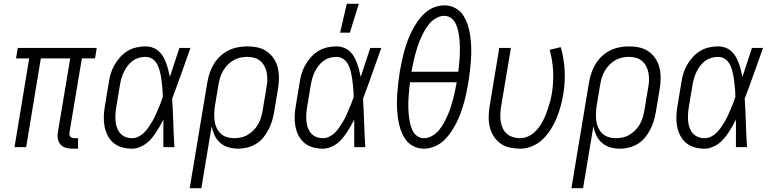

<svg xmlns="http://www.w3.org/2000/svg" viewBox="-20 -771 4040 1006"><path d="M389 8H360Q342 8 325.5 3.5Q309 -1 298 -13Q287 -25 283.5 -42Q280 -59 283 -77L348 -465H194L117 0H56L133 -465H64L73 -520H487L478 -465H409L344 -77Q343 -71 344 -65Q345 -59 348.5 -55Q352 -51 357.5 -49Q363 -47 369 -47H389Z M672 8Q645 8 619.5 1Q594 -6 574.5 -22.5Q555 -39 543.5 -62Q532 -85 527.5 -110.5Q523 -136 524 -163Q525 -190 530 -218L550 -338Q553 -361 560 -384.5Q567 -408 579.5 -430Q592 -452 609.5 -471.5Q627 -491 648.5 -504Q670 -517 694.5 -522.5Q719 -528 742 -528Q762 -528 780 -521.5Q798 -515 812 -502.5Q826 -490 835 -474Q844 -458 850.5 -440.5Q857 -423 861.5 -405Q866 -387 870 -368Q882 -406 895 -444Q908 -482 920 -520H978Q954 -453 930.5 -386.5Q907 -320 882 -254Q886 -191 888 -127Q890 -63 894 0H836Q836 -36 836 -72Q836 -108 836 -144Q827 -127 817.5 -110Q808 -93 797 -76.5Q786 -60 773 -44.5Q760 -29 744 -17.5Q728 -6 709 1Q690 8 672 8ZM672 -47Q689 -47 705.5 -55Q722 -63 735 -76Q748 -89 758 -104Q768 -119 777.5 -134.5Q787 -150 794 -166Q801 -182 808 -198Q815 -214 821.5 -230.5Q828 -247 833 -263Q833 -279 832 -295Q831 -311 829 -327Q827 -343 825 -358.5Q823 -374 819.5 -389Q816 -404 810.5 -419Q805 -434 796 -446Q787 -458 773 -465.5Q759 -473 742 -473Q725 -473 707.5 -468Q690 -463 675.5 -452.5Q661 -442 649.5 -427Q638 -412 630 -396Q622 -380 617 -363Q612 -346 609 -329L589 -209Q586 -190 585 -172Q584 -154 585.5 -136Q587 -118 593 -101.5Q599 -85 610 -72.5Q621 -60 637 -53.5Q653 -47 672 -47Z M974 215 1066 -338Q1070 -362 1078 -386.5Q1086 -411 1099.5 -434Q1113 -457 1132.5 -475.5Q1152 -494 1175.5 -506Q1199 -518 1225 -523Q1251 -528 1275 -528Q1304 -528 1331 -522Q1358 -516 1379.5 -500.5Q1401 -485 1415.5 -462.5Q1430 -440 1436 -413.5Q1442 -387 1441.5 -359Q1441 -331 1436 -302L1416 -182Q1412 -159 1405 -136Q1398 -113 1386.5 -91Q1375 -69 1359 -49.5Q1343 -30 1321.5 -17Q1300 -4 1276 2Q1252 8 1229 8Q1202 8 1177.5 1Q1153 -6 1134 -22.5Q1115 -39 1104.5 -61.5Q1094 -84 1089 -109L1035 215ZM1206 -47Q1224 -47 1243 -51Q1262 -55 1278.5 -65Q1295 -75 1309 -89Q1323 -103 1332.5 -120Q1342 -137 1347.5 -155Q1353 -173 1356 -191L1376 -311Q1380 -331 1380.5 -350Q1381 -369 1378 -387.5Q1375 -406 1366.5 -422.5Q1358 -439 1344.5 -451Q1331 -463 1313 -468Q1295 -473 1275 -473Q1257 -473 1238.5 -469Q1220 -465 1203 -455Q1186 -445 1172.5 -431Q1159 -417 1149 -400Q1139 -383 1133.5 -365Q1128 -347 1125 -329L1106 -215Q1103 -195 1102.5 -175.5Q1102 -156 1104.5 -137Q1107 -118 1115 -101Q1123 -84 1136 -71.5Q1149 -59 1167.5 -53Q1186 -47 1206 -47Z M1672 8Q1645 8 1619.5 1Q1594 -6 1574.5 -22.5Q1555 -39 1543.5 -62Q1532 -85 1527.5 -110.5Q1523 -136 1524 -163Q1525 -190 1530 -218L1550 -338Q1553 -361 1560 -384.5Q1567 -408 1579.5 -430Q1592 -452 1609.5 -471.5Q1627 -491 1648.5 -504Q1670 -517 1694.5 -522.5Q1719 -528 1742 -528Q1762 -528 1780 -521.5Q1798 -515 1812 -502.5Q1826 -490 1835 -474Q1844 -458 1850.5 -440.5Q1857 -423 1861.5 -405Q1866 -387 1870 -368Q1882 -406 1895 -444Q1908 -482 1920 -520H1978Q1954 -453 1930.5 -386.5Q1907 -320 1882 -254Q1886 -191 1888 -127Q1890 -63 1894 0H1836Q1836 -36 1836 -72Q1836 -108 1836 -144Q1827 -127 1817.5 -110Q1808 -93 1797 -76.5Q1786 -60 1773 -44.5Q1760 -29 1744 -17.5Q1728 -6 1709 1Q1690 8 1672 8ZM1672 -47Q1689 -47 1705.5 -55Q1722 -63 1735 -76Q1748 -89 1758 -104Q1768 -119 1777.5 -134.5Q1787 -150 1794 -166Q1801 -182 1808 -198Q1815 -214 1821.5 -230.5Q1828 -247 1833 -263Q1833 -279 1832 -295Q1831 -311 1829 -327Q1827 -343 1825 -358.5Q1823 -374 1819.5 -389Q1816 -404 1810.5 -419Q1805 -434 1796 -446Q1787 -458 1773 -465.5Q1759 -473 1742 -473Q1725 -473 1707.5 -468Q1690 -463 1675.5 -452.5Q1661 -442 1649.5 -427Q1638 -412 1630 -396Q1622 -380 1617 -363Q1612 -346 1609 -329L1589 -209Q1586 -190 1585 -172Q1584 -154 1585.5 -136Q1587 -118 1593 -101.5Q1599 -85 1610 -72.5Q1621 -60 1637 -53.5Q1653 -47 1672 -47ZM1762 -600 1797 -751H1860L1813 -600Z M2201 8Q2170 8 2144 -6Q2118 -20 2102.5 -43.5Q2087 -67 2078 -95Q2069 -123 2065 -152.5Q2061 -182 2060 -212.5Q2059 -243 2061 -273.5Q2063 -304 2066.5 -335Q2070 -366 2075 -397Q2080 -424 2085.5 -450.5Q2091 -477 2098.5 -504Q2106 -531 2115.5 -557Q2125 -583 2138 -608.5Q2151 -634 2167.5 -658Q2184 -682 2205 -701.5Q2226 -721 2253.5 -732Q2281 -743 2308 -743Q2339 -743 2365 -729Q2391 -715 2406.5 -691.5Q2422 -668 2431 -640Q2440 -612 2444 -582.5Q2448 -553 2449 -522.5Q2450 -492 2448 -461.5Q2446 -431 2442.5 -400Q2439 -369 2434 -338Q2429 -311 2423.5 -284.5Q2418 -258 2410.5 -231Q2403 -204 2393.5 -178Q2384 -152 2371 -126.5Q2358 -101 2341.5 -77Q2325 -53 2304 -33.5Q2283 -14 2255.5 -3Q2228 8 2201 8ZM2136 -395H2381Q2383 -412 2385 -429Q2387 -446 2388 -463Q2389 -480 2389.5 -497Q2390 -514 2389.5 -531Q2389 -548 2387.5 -564.5Q2386 -581 2383 -597Q2380 -613 2375 -629Q2370 -645 2361.5 -658Q2353 -671 2339 -679.5Q2325 -688 2308 -688Q2286 -688 2265 -676Q2244 -664 2229 -646Q2214 -628 2203 -607.5Q2192 -587 2183 -566.5Q2174 -546 2167 -524.5Q2160 -503 2154.5 -481.5Q2149 -460 2144.5 -438.5Q2140 -417 2136 -395ZM2201 -47Q2223 -47 2244 -59Q2265 -71 2280 -89Q2295 -107 2306 -127.5Q2317 -148 2326 -168.5Q2335 -189 2342 -210.5Q2349 -232 2354.5 -253.5Q2360 -275 2364.5 -296.5Q2369 -318 2373 -340H2128Q2126 -323 2124.5 -306Q2123 -289 2121.5 -272Q2120 -255 2119.5 -238Q2119 -221 2119.5 -204Q2120 -187 2121.5 -170.5Q2123 -154 2126 -138Q2129 -122 2134 -106Q2139 -90 2147.5 -77Q2156 -64 2170 -55.5Q2184 -47 2201 -47Z M2705 8Q2677 8 2650 2Q2623 -4 2602 -19.5Q2581 -35 2566.5 -57.5Q2552 -80 2546 -106.5Q2540 -133 2540.5 -161Q2541 -189 2546 -218L2596 -520H2657L2605 -209Q2602 -189 2601.5 -170Q2601 -151 2604 -132.5Q2607 -114 2615 -97.5Q2623 -81 2636.5 -69.5Q2650 -58 2668 -52.5Q2686 -47 2705 -47Q2724 -47 2743 -54.5Q2762 -62 2777 -75Q2792 -88 2804 -104.5Q2816 -121 2825 -138.5Q2834 -156 2841 -174Q2848 -192 2854 -210.5Q2860 -229 2864.5 -247.5Q2869 -266 2872 -285Q2881 -343 2878 -400Q2875 -457 2860 -510L2918 -524Q2935 -466 2938.5 -403Q2942 -340 2931 -276Q2926 -245 2917.5 -214Q2909 -183 2896.5 -152.5Q2884 -122 2866 -93.5Q2848 -65 2824 -41.5Q2800 -18 2768.5 -5Q2737 8 2705 8Z M2974 215 3066 -338Q3070 -362 3078 -386.5Q3086 -411 3099.5 -434Q3113 -457 3132.5 -475.5Q3152 -494 3175.5 -506Q3199 -518 3225 -523Q3251 -528 3275 -528Q3304 -528 3331 -522Q3358 -516 3379.5 -500.5Q3401 -485 3415.5 -462.5Q3430 -440 3436 -413.5Q3442 -387 3441.5 -359Q3441 -331 3436 -302L3416 -182Q3412 -159 3405 -136Q3398 -113 3386.5 -91Q3375 -69 3359 -49.5Q3343 -30 3321.5 -17Q3300 -4 3276 2Q3252 8 3229 8Q3202 8 3177.5 1Q3153 -6 3134 -22.5Q3115 -39 3104.5 -61.5Q3094 -84 3089 -109L3035 215ZM3206 -47Q3224 -47 3243 -51Q3262 -55 3278.5 -65Q3295 -75 3309 -89Q3323 -103 3332.5 -120Q3342 -137 3347.5 -155Q3353 -173 3356 -191L3376 -311Q3380 -331 3380.5 -350Q3381 -369 3378 -387.5Q3375 -406 3366.5 -422.5Q3358 -439 3344.5 -451Q3331 -463 3313 -468Q3295 -473 3275 -473Q3257 -473 3238.5 -469Q3220 -465 3203 -455Q3186 -445 3172.5 -431Q3159 -417 3149 -400Q3139 -383 3133.5 -365Q3128 -347 3125 -329L3106 -215Q3103 -195 3102.5 -175.5Q3102 -156 3104.5 -137Q3107 -118 3115 -101Q3123 -84 3136 -71.5Q3149 -59 3167.5 -53Q3186 -47 3206 -47Z M3672 8Q3645 8 3619.5 1Q3594 -6 3574.5 -22.5Q3555 -39 3543.5 -62Q3532 -85 3527.5 -110.5Q3523 -136 3524 -163Q3525 -190 3530 -218L3550 -338Q3553 -361 3560 -384.5Q3567 -408 3579.5 -430Q3592 -452 3609.5 -471.5Q3627 -491 3648.5 -504Q3670 -517 3694.5 -522.5Q3719 -528 3742 -528Q3762 -528 3780 -521.5Q3798 -515 3812 -502.5Q3826 -490 3835 -474Q3844 -458 3850.5 -440.5Q3857 -423 3861.5 -405Q3866 -387 3870 -368Q3882 -406 3895 -444Q3908 -482 3920 -520H3978Q3954 -453 3930.5 -386.5Q3907 -320 3882 -254Q3886 -191 3888 -127Q3890 -63 3894 0H3836Q3836 -36 3836 -72Q3836 -108 3836 -144Q3827 -127 3817.5 -110Q3808 -93 3797 -76.5Q3786 -60 3773 -44.5Q3760 -29 3744 -17.5Q3728 -6 3709 1Q3690 8 3672 8ZM3672 -47Q3689 -47 3705.5 -55Q3722 -63 3735 -76Q3748 -89 3758 -104Q3768 -119 3777.5 -134.5Q3787 -150 3794 -166Q3801 -182 3808 -198Q3815 -214 3821.5 -230.5Q3828 -247 3833 -263Q3833 -279 3832 -295Q3831 -311 3829 -327Q3827 -343 3825 -358.5Q3823 -374 3819.5 -389Q3816 -404 3810.5 -419Q3805 -434 3796 -446Q3787 -458 3773 -465.5Q3759 -473 3742 -473Q3725 -473 3707.5 -468Q3690 -463 3675.5 -452.5Q3661 -442 3649.5 -427Q3638 -412 3630 -396Q3622 -380 3617 -363Q3612 -346 3609 -329L3589 -209Q3586 -190 3585 -172Q3584 -154 3585.5 -136Q3587 -118 3593 -101.5Q3599 -85 3610 -72.5Q3621 -60 3637 -53.5Q3653 -47 3672 -47Z"/></svg>

Font: Iosevka Term Curly Lt Obl
Style: Regular
Weight: 300
Italic angle: -9°
Designer: Belleve Invis
Foundry: Belleve Invis
Version: Version 32.3.0